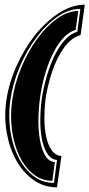

<svg xmlns="http://www.w3.org/2000/svg" viewBox="-20 -692 383 822"><path d="M224 110Q168 110 123.5 78.5Q79 47 50 -5Q21 -56 9 -123Q-3 -190 7 -261Q18 -337 51.5 -411Q85 -485 131 -543Q178 -601 233 -636.5Q288 -672 343 -672L325 -542Q284 -530 253.5 -487Q223 -444 203.5 -386Q184 -328 175 -270Q170 -228 170 -186Q170 -144 177.5 -108Q185 -72 201 -49Q217 -26 243 -24ZM211 91 224 -7Q199 -9 183 -33.5Q167 -58 159.5 -96.5Q152 -135 152.5 -180.5Q153 -226 159 -270Q166 -315 179 -361.5Q192 -408 211 -448.5Q230 -489 255 -518Q280 -547 311 -556L324 -654Q275 -654 226 -620.5Q177 -587 136 -531Q94 -476 64 -405Q34 -334 24 -261Q15 -194 24.5 -130.5Q34 -67 59 -18Q84 31 122.5 61Q161 91 211 91ZM204 82Q158 82 122 53Q86 24 63 -24Q40 -72 31.5 -133.5Q23 -195 32 -261Q42 -332 70.5 -401Q99 -470 138 -524Q177 -578 223.5 -611.5Q270 -645 315 -645L304 -564Q273 -555 247.5 -525.5Q222 -496 202.5 -454Q183 -412 170 -364.5Q157 -317 151 -270Q145 -226 144.5 -179.5Q144 -133 151 -92.5Q158 -52 173.5 -26Q189 0 215 2Z"/></svg>

Font: Alumni Sans Collegiate One SC
Style: Italic
Weight: 400
Italic angle: -8°
Designer: Robert E. Leuschke
Foundry: Robert E. Leuschke
Version: Version 1.100